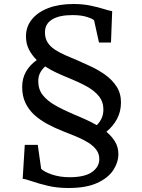

<svg xmlns="http://www.w3.org/2000/svg" viewBox="-20 -842 711 961"><path d="M169 -117 186 3Q201.5 18.5 241 31.8Q280.5 45 327.5 45Q404.5 45 440.8 19Q477 -7 477 -45.5Q477 -72.5 462 -92.5Q447 -112.5 421.2 -128.5Q395.5 -144.5 362.5 -158.2Q329.5 -172 293 -186Q254.5 -201.5 218.2 -220.8Q182 -240 153.2 -265.8Q124.5 -291.5 107.8 -326Q91 -360.5 91 -406.5Q91 -450 110.2 -483.5Q129.5 -517 164 -541.5Q140 -565 125 -594Q110 -623 110 -660Q110 -708.5 139.5 -745Q169 -781.5 222.5 -801.8Q276 -822 347.5 -822Q394 -822 432.5 -814Q471 -806 498.8 -797.2Q526.5 -788.5 541.5 -786L535.5 -629H475.5L451 -740Q445 -747.5 415.8 -757Q386.5 -766.5 343 -766.5Q276.5 -766.5 240.8 -744.5Q205 -722.5 205 -680.5Q205 -650.5 218 -630Q231 -609.5 253.8 -594.2Q276.5 -579 306.2 -566Q336 -553 369.5 -539Q400 -526 437 -508.5Q474 -491 507.8 -466.8Q541.5 -442.5 563.5 -408.8Q585.5 -375 585.5 -329.5Q585.5 -283.5 565.8 -246.8Q546 -210 512.5 -182.5Q539 -160.5 555.8 -133Q572.5 -105.5 572.5 -71Q572.5 -29.5 546.8 9.8Q521 49 466 74Q411 99 323 99Q266 99 219.8 88Q173.5 77 141.2 65.8Q109 54.5 93.5 53L104 -117ZM347 -270.5Q360 -265 374.5 -259Q389 -253 404.2 -246Q419.5 -239 434.8 -231.5Q450 -224 464.5 -215.5Q480.5 -231.5 489 -250.8Q497.5 -270 497.5 -294Q497.5 -332.5 475.2 -360.2Q453 -388 413.5 -409.8Q374 -431.5 322 -452.5Q308.5 -458 294.2 -464Q280 -470 265 -477Q250 -484 235.2 -492Q220.5 -500 206 -509.5Q189.5 -494.5 180.5 -476.8Q171.5 -459 171.5 -435Q171.5 -395 194 -366.2Q216.5 -337.5 256 -315Q295.5 -292.5 347 -270.5Z"/></svg>

Font: Merriweather 24pt
Style: Regular
Weight: 400
Designer: Eben Sorkin
Foundry: Eben Sorkin
Version: Version 2.100